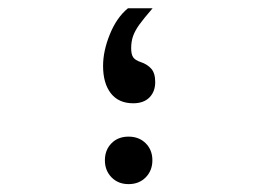

<svg xmlns="http://www.w3.org/2000/svg" viewBox="-20 -448 640 475"><path d="M235 -285Q235 -322 251.8 -363.2Q268.5 -404.5 296.5 -427.5H357.5Q335.5 -402 325 -387.5Q314.5 -373 309.5 -359.5Q304.5 -346 304.5 -328.5Q304.5 -313.5 309.5 -306.2Q314.5 -299 328 -294.5Q344.5 -289 354.2 -278Q364 -267 364 -245Q364 -221.5 349.8 -207Q335.5 -192.5 309.5 -192.5Q273.5 -192.5 254.2 -217.2Q235 -242 235 -285ZM239.5 -51.5Q239.5 -77 255.8 -93.5Q272 -110 298 -110Q324 -110 340.5 -93.5Q357 -77 357 -51.5Q357 -26 340.5 -9.2Q324 7.5 298 7.5Q272.5 7.5 256 -9.2Q239.5 -26 239.5 -51.5Z"/></svg>

Font: JuliaMono SemiBoldItalic
Style: Regular
Weight: 600
Italic angle: -9°
Monospace: yes
Designer: cormullion
Foundry: corm
Version: Version 0.049; ttfautohint (v1.8.4)